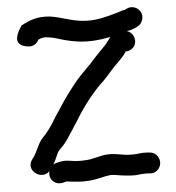

<svg xmlns="http://www.w3.org/2000/svg" viewBox="-53 -763 771 839"><g transform="rotate(-5 333.0 -344.0)"><path d="M292 -65C274 -63 248 -65 232 -68L216 -70C205 -71 192 -70 179 -67L167 -64C162 -63 158 -61 154 -58C163 -72 171 -91 178 -107C183 -116 190 -123 198 -131C213 -146 224 -161 236 -181L254 -208C259 -216 263 -223 267 -228C301 -285 342 -342 389 -389C415 -412 431 -433 455 -459C476 -481 496 -498 511 -520C511 -521 511 -522 512 -523C522 -523 532 -526 540 -532C571 -554 558 -602 526 -611L527 -612C538 -612 551 -617 563 -622L573 -627C584 -632 592 -642 596 -654C609 -694 568 -726 533 -709L523 -704C511 -704 494 -695 482 -693C443 -682 398 -669 349 -672C290 -675 250 -696 197 -704C139 -710 105 -695 69 -676C60 -661 48 -645 45 -623C41 -598 62 -586 85 -583C110 -577 129 -591 137 -608L147 -612C150 -613 155 -614 160 -615C176 -617 204 -610 218 -606C243 -598 272 -590 300 -586C350 -577 406 -583 451 -592C439 -577 435 -568 421 -554C403 -536 372 -504 355 -484C333 -461 310 -440 288 -414C259 -378 229 -339 205 -300L191 -279C186 -272 181 -265 176 -256C159 -226 138 -198 115 -175C96 -152 89 -124 72 -99L64 -88C31 -43 97 7 135 -31C125 5 157 33 190 24L202 21C203 21 205 21 206 20L218 22C240 24 269 28 294 26C322 26 355 17 379 12L393 10C398 9 402 9 405 9C413 9 430 12 435 13L449 15C461 17 477 18 491 19C513 21 528 16 548 16H562L573 17C586 18 597 14 606 5C635 -22 617 -72 578 -74L566 -75C543 -77 527 -72 506 -72H495C483 -72 471 -73 462 -75L450 -77C439 -79 412 -83 401 -82C361 -82 332 -65 292 -65Z"/></g></svg>

Font: Dictator
Style: Regular
Weight: 500
Version: Version MIL.1277